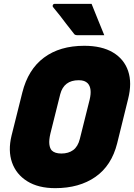

<svg xmlns="http://www.w3.org/2000/svg" viewBox="-20 -958 696 998"><path d="M418 -720Q509 -720 567 -685.5Q625 -651 646 -589Q667 -527 646 -444L589 -213Q560 -97 476 -38.5Q392 20 267 20Q179 20 121.5 -16Q64 -52 42.5 -113.5Q21 -175 40 -253L96 -477Q126 -597 208.5 -658.5Q291 -720 418 -720ZM242 -264Q234 -230 236.5 -208.5Q239 -187 249 -176Q265 -160 299 -160Q336 -160 360.5 -178Q385 -196 395 -236L446 -440Q460 -499 436 -525Q428 -533 417 -537Q406 -541 389 -541Q312 -541 293 -468ZM456 -938Q473 -895 489 -856Q505 -817 522 -775H383Q369 -775 365 -782Q340 -813 323.5 -835Q307 -857 291.5 -877Q276 -897 255 -922Q252 -927 255 -932.5Q258 -938 265 -938Z"/></svg>

Font: Recursive Sn Lnr St Blk
Style: Italic
Weight: 900
Italic angle: -15°
Version: Version 1.079;hotconv 1.0.112;makeotfexe 2.5.65598; ttfautoh